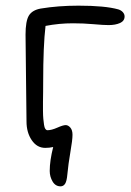

<svg xmlns="http://www.w3.org/2000/svg" viewBox="-20 -514 462 675"><path d="M192.9 141.1Q174.8 141.1 164.8 124Q154.8 106.9 154.8 86.9Q154.8 50.8 167 2.9Q153.8 5.9 139.2 5.9Q109.9 5.9 91.6 -21.2Q73.2 -48.3 73.2 -86.9Q73.2 -111.3 71.5 -236.3Q69.8 -361.3 69.8 -392.1Q69.8 -439.9 81.5 -459.2Q93.3 -478.5 123 -483.9Q184.6 -494.1 255.9 -494.1Q349.1 -494.1 396 -481Q405.8 -478 411.9 -471.2Q418 -464.4 418 -456.1Q418 -440.4 401.9 -433.1Q385.7 -425.8 361.8 -425.8Q343.8 -425.8 308.3 -429Q272.9 -432.1 236.8 -432.1Q187.5 -432.1 140.1 -422.9Q131.8 -353.5 131.8 -226.1Q131.8 -211.9 131.6 -190.7Q131.3 -169.4 131.1 -155.5Q130.9 -141.6 131.1 -124.3Q131.3 -106.9 132.3 -96.2Q133.3 -85.4 134.8 -75.4Q136.2 -65.4 139.4 -60.8Q142.6 -56.2 147 -56.2Q161.1 -56.2 181.4 -65.2Q201.7 -74.2 210.9 -74.2Q219.7 -74.2 227.3 -65.4Q234.9 -56.6 234.9 -40Q234.9 -22 227.5 20.3Q220.2 62.5 216.8 99.1Q214.8 122.6 209 131.8Q203.1 141.1 192.9 141.1Z"/></svg>

Font: Shantell Sans Normal
Style: Regular
Weight: 300
Designer: Stephen Nixon, Anya Danilova, Shantell Martin
Foundry: Arrow Type
Version: Version 1.006;[559af2be0]